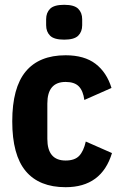

<svg xmlns="http://www.w3.org/2000/svg" viewBox="-20 -767 508 799"><path d="M253 12Q143 12 87 -55Q31 -122 31 -262Q31 -402 87 -469.5Q143 -537 253 -537Q331 -537 377.5 -501.5Q424 -466 444 -401L331 -351Q326 -389 308 -407.5Q290 -426 253 -426Q177 -426 177 -336V-189Q177 -99 253 -99Q291 -99 309.5 -118.5Q328 -138 337 -178L446 -130Q403 12 253 12ZM247 -602Q205 -602 188.5 -618.5Q172 -635 172 -662V-687Q172 -714 188.5 -730.5Q205 -747 247 -747Q289 -747 305.5 -730.5Q322 -714 322 -687V-662Q322 -635 305.5 -618.5Q289 -602 247 -602Z"/></svg>

Font: IBM Plex Sans Cond
Style: Bold
Weight: 700
Width: 3
Designer: Mike Abbink, Paul van der Laan, Pieter van Rosmalen
Foundry: Bold Monday
Version: Version 1.3